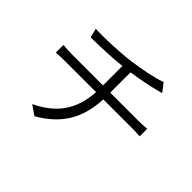

<svg xmlns="http://www.w3.org/2000/svg" viewBox="-165 -1028 1330 1330"><g transform="rotate(45 500.0 -362.5)"><path d="M553 -449V-648C627 -658 707 -675 757 -687C772 -691 790 -696 810 -701L762 -763C713 -742 593 -718 504 -706C396 -692 244 -687 169 -691L186 -624C266 -625 380 -628 482 -639V-449H177C147 -449 112 -451 90 -454V-379C114 -381 147 -382 179 -382H481C470 -197 384 -86 227 -11L297 38C469 -61 543 -192 552 -382H836C860 -382 890 -381 911 -379V-453C890 -451 856 -449 834 -449Z"/></g></svg>

Font: Genne Gothic Normal
Style: Regular
Weight: 350
Designer: Ryoko NISHIZUKA (kana & ideographs); Paul D. Hunt (Latin, Greek & Cyrillic); Wenlong ZHANG (bopomofo); Sandoll Communica
Foundry: Adobe Systems Incorporated
Version: Version 1.004;PS 1.004;hotconv 16.6.51;makeotf.lib2.5.65220